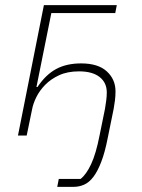

<svg xmlns="http://www.w3.org/2000/svg" viewBox="-20 -528 553 748"><path d="M209 169H294Q316 152 335 111.5Q354 71 368 -1L389 -104Q392 -121 394 -137.5Q396 -154 396 -168Q396 -206 368 -228Q340 -250 288 -250Q243 -250 210.5 -235Q178 -220 156 -197.5Q134 -175 121.5 -149.5Q109 -124 105 -102L84 0H50L151 -508H435L429 -477H180L122 -189H126Q158 -237 198.5 -259Q239 -281 296 -281Q362 -281 396 -250Q430 -219 430 -172Q430 -155 428 -138Q426 -121 423 -105L400 8Q389 65 374.5 102.5Q360 140 343.5 161.5Q327 183 307.5 191.5Q288 200 266 200H203Z"/></svg>

Font: IBM Plex Sans ExtLt
Style: Italic
Weight: 200
Italic angle: -11°
Designer: Mike Abbink, Paul van der Laan, Pieter van Rosmalen
Foundry: Bold Monday
Version: Version 3.005